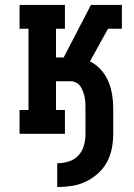

<svg xmlns="http://www.w3.org/2000/svg" viewBox="-20 -540 540 775"><path d="M211 215V119Q234 119 257 112Q280 105 296 88Q312 71 318.5 48Q325 25 325 2V-103Q325 -114 324.5 -125.5Q324 -137 321.5 -148.5Q319 -160 315 -171Q311 -182 304.5 -191.5Q298 -201 287.5 -206.5Q277 -212 266 -212H206V-96H242V0H59V-96H95V-424H59V-520H242V-424H206V-308H237L347 -520H472V-424H416L343 -292Q368 -280 387 -259Q406 -238 417 -212Q428 -186 432.5 -158.5Q437 -131 437 -103V2Q437 31 431 60.5Q425 90 411 115.5Q397 141 374.5 161Q352 181 325.5 193.5Q299 206 269.5 210.5Q240 215 211 215Z"/></svg>

Font: Iosevka Gothic
Style: Bold
Weight: 700
Monospace: yes
Designer: Belleve Invis
Foundry: Belleve Invis
Version: Version 15.5.1; ttfautohint (v1.8.4)